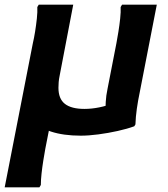

<svg xmlns="http://www.w3.org/2000/svg" viewBox="-38 -566 714 818"><path d="M-18 232 102 -382 216 -243 155 68Q151 90 146.5 118Q142 146 139 173.5Q136 201 136 222L130 232ZM68 -168Q68 -184 70 -203Q72 -222 76 -243L102 -382Q107 -403 111.5 -431Q116 -459 119 -487Q122 -515 121 -536L127 -546H274L216 -243Q213 -229 212 -216Q211 -203 211 -192Q211 -145 238.5 -123.5Q266 -102 322 -102Q352 -102 384.5 -108.5Q417 -115 443 -126L412 -84Q411 -105 412.5 -132Q414 -159 420 -187L458 -382Q462 -403 466.5 -431Q471 -459 474 -487Q477 -515 476 -536L482 -546H630L557 -171Q550 -138 545 -103Q540 -68 539 -36L534 -28Q504 -17 463.5 -8Q423 1 381.5 6.5Q340 12 306 12Q232 12 179 -5.5Q126 -23 97 -62.5Q68 -102 68 -168Z"/></svg>

Font: Kufam SemiBold
Style: Italic
Weight: 600
Italic angle: -11°
Designer: Artur Schmal
Foundry: Original Type
Version: Version 1.301; ttfautohint (v1.8.3)